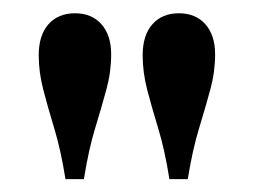

<svg xmlns="http://www.w3.org/2000/svg" viewBox="-20 -626 390 295"><path d="M80.6 -350.8Q73.4 -396 63.3 -429Q53.2 -462.1 46.4 -488.7Q39.5 -515.3 39.5 -541.1Q39.5 -571.8 54.4 -588.7Q69.4 -605.6 95.2 -605.6Q121 -605.6 135.9 -588.7Q150.8 -571.8 150.8 -542.7Q150.8 -515.3 143.5 -488.7Q136.3 -462.1 126.2 -429Q116.1 -396 108.9 -350.8ZM240.3 -350.8Q233.1 -396 223 -429Q212.9 -462.1 206 -488.7Q199.2 -515.3 199.2 -541.1Q199.2 -571.8 214.1 -588.7Q229 -605.6 254.8 -605.6Q280.6 -605.6 295.6 -588.7Q310.5 -571.8 310.5 -542.7Q310.5 -515.3 303.2 -488.7Q296 -462.1 285.9 -429Q275.8 -396 268.5 -350.8Z"/></svg>

Font: Playfair 9pt SemiBold
Style: Regular
Weight: 600
Designer: Claus Eggers Sørensen
Foundry: Claus Eggers Sørensen
Version: Version 2.001;gftools[0.9.30]